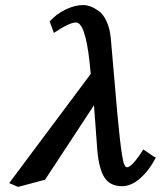

<svg xmlns="http://www.w3.org/2000/svg" viewBox="-20 -718 631 753"><path d="M583 -104 591.3 -100.1Q565.9 -50.8 530.5 -19.3Q495.1 12.2 458.5 12.2Q412.1 12.2 390.1 -21.2Q368.2 -54.7 361.8 -127L348.6 -305.2Q192.4 -67.4 156.7 -13.2L50.8 15.1L16.1 0L335.9 -428.2Q335.4 -433.6 334.7 -439.9Q334 -446.3 333.5 -451.4Q333 -456.5 332.3 -463.9Q331.5 -471.2 331.1 -476.1Q314 -629.9 277.8 -629.9Q252.4 -629.9 191.4 -588.9L174.8 -633.8Q200.7 -663.1 237.3 -680.7Q273.9 -698.2 306.2 -698.2Q319.3 -698.2 334 -693.1Q348.6 -688 366.7 -675.3Q384.8 -662.6 397.9 -634.5Q411.1 -606.4 414.6 -566.9L440.4 -270Q446.3 -208 450.2 -173.6Q454.1 -139.2 458.5 -111.1Q462.9 -83 467.5 -72.5Q472.2 -62 478 -62Q497.6 -62 542 -131.8Z"/></svg>

Font: Linux Libertine Slanted
Style: Semibold Slanted
Weight: 600
Designer: Philipp H. Poll
Foundry: Philipp H. Poll
Version: Version 5.1.1